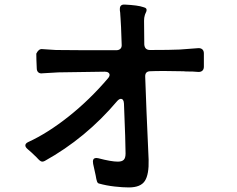

<svg xmlns="http://www.w3.org/2000/svg" viewBox="-20 -813 1040 841"><path d="M873 -579V-544V-521Q873 -509 866 -503Q859 -497 847 -498Q829 -500 794 -500Q787 -501 772 -501Q745 -502 700 -502Q658 -502 639 -501Q615 -501 616 -477Q620 -353 631 -114Q633 -49 614.5 -20.5Q596 8 544 8Q518 8 482 4Q446 0 414 -9Q408 -10 405 -18Q402 -26 399 -45L388 -95Q387 -99 387 -106Q387 -121 402 -121Q407 -121 410 -120Q467 -105 496 -105Q514 -105 522 -113Q530 -121 530 -141Q530 -188 523 -359Q522 -380 509 -380Q502 -380 493 -370Q356 -208 176 -108Q170 -105 165 -105Q160 -105 154 -110Q148 -115 141 -123Q120 -144 102 -159Q91 -168 91 -176Q91 -185 104 -191Q189 -230 281 -303Q373 -376 453 -470Q460 -478 460 -485Q460 -491 454.5 -495Q449 -499 439 -499L236 -496Q185 -493 167 -492Q155 -490 148 -496Q141 -502 141 -514Q139 -556 139 -578Q149 -599 164 -598L194 -596Q201 -596 225 -594Q291 -593 489 -593Q501 -593 507.5 -599.5Q514 -606 513 -618Q510 -713 508 -733Q507 -739 507 -747.5Q507 -756 505 -768V-774Q505 -794 526 -793Q585 -790 607 -782Q608 -782 614.5 -779.5Q621 -777 622 -771V-768Q622 -764 618.5 -757Q615 -750 614 -745Q611 -736 611 -722L612 -618Q614 -594 637 -594Q727 -594 767 -596Q829 -600 847 -602Q859 -603 866 -597Q873 -591 873 -579Z"/></svg>

Font: Shippori Gothic B2 Bold
Style: Regular
Weight: 700
Designer: FONTDASU
Foundry: FONTDASU / Google Inc. / but / Adobe
Version: Version 1.130